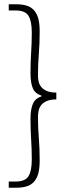

<svg xmlns="http://www.w3.org/2000/svg" viewBox="-20 -728 319 900"><path d="M21 152V123H52Q98 123 113.5 98Q129 73 129 20Q129 -29 126 -73.5Q123 -118 123 -172Q123 -215 134 -241Q145 -267 174 -276V-280Q145 -289 134 -314Q123 -339 123 -384Q123 -438 126 -482.5Q129 -527 129 -576Q129 -629 113.5 -654Q98 -679 52 -679H21V-708H55Q83 -708 103.5 -702Q124 -696 138 -681.5Q152 -667 159 -642.5Q166 -618 166 -580Q166 -524 162 -475.5Q158 -427 158 -373Q158 -358 161.5 -344Q165 -330 174.5 -319Q184 -308 201 -301Q218 -294 244 -294V-262Q218 -262 201 -255Q184 -248 174.5 -237Q165 -226 161.5 -211Q158 -196 158 -181Q158 -129 162 -80.5Q166 -32 166 24Q166 62 159 86.5Q152 111 138 125.5Q124 140 103.5 146Q83 152 55 152Z"/></svg>

Font: Giro Light
Style: Regular
Weight: 300
Designer: Paul D. Hunt
Foundry: Adobe Systems Incorporated
Version: Version 1.000;PS 1.0;hotconv 1.0.88;makeotf.lib2.5.647800